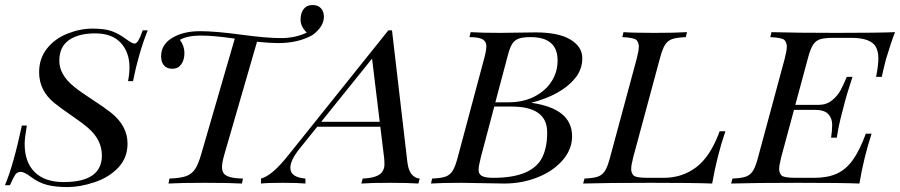

<svg xmlns="http://www.w3.org/2000/svg" viewBox="-37 -737 3614 771"><path d="M482.9 -466.8Q482.9 -527.3 447.8 -565.2Q412.6 -603 345.5 -603Q278.3 -603 239.7 -575.9Q201.2 -548.8 201.2 -492.7Q201.2 -436.5 260.7 -388.7Q287.1 -367.2 334 -336.9Q380.9 -306.6 409.2 -284.2Q475.1 -231.4 475.1 -160.2Q475.1 -103 437.7 -63.7Q400.4 -24.4 342.3 -5.1Q284.2 14.2 234.9 14.2Q185.5 14.2 151.9 5.4Q118.2 -3.4 89.4 -25.1Q60.5 -46.9 46.4 -46.9Q32.2 -46.9 24.4 -35.6Q16.6 -24.4 2.9 6.8H-17.1Q16.6 -72.8 50.8 -232.9H70.8Q62 -182.1 62 -159.2Q62 -85.9 102.3 -45.9Q142.6 -5.9 218.8 -5.9Q372.1 -5.9 372.1 -112.8Q372.1 -175.3 317.4 -222.7Q293.9 -243.2 251 -272.5Q207 -302.7 181.6 -323.2Q120.1 -373 120.1 -446.8Q120.1 -502 151.4 -541.7Q182.6 -581.5 233.6 -601.8Q284.7 -622.1 334.5 -622.1Q384.3 -622.1 412.1 -611.8Q439.9 -601.6 466.8 -581.8Q493.7 -562 502.4 -562Q511.2 -562 518.6 -574.2Q525.9 -586.4 536.1 -615.2H556.2Q520 -525.4 497.1 -411.1H477.1Q482.9 -439.9 482.9 -466.8Z M609.9 -511.2Q609.9 -561.5 661.6 -588.9Q704.6 -611.8 766.1 -611.8Q827.6 -611.8 930.4 -597.9Q1033.2 -584 1091.1 -584Q1148.9 -584 1194.8 -606Q1169.9 -630.9 1169.9 -657.7Q1169.9 -684.6 1182.4 -700.7Q1194.8 -716.8 1217.8 -716.8Q1240.7 -716.8 1252.2 -703.4Q1263.7 -689.9 1263.7 -669.9Q1263.7 -629.9 1217.8 -596.2Q1161.1 -564 1079.6 -564Q1046.4 -564 995.1 -569.3L863.8 -116.2Q854.5 -84 854.5 -66.4Q854.5 -48.8 862.8 -39.1Q878.4 -21 938.5 -20L934.6 0Q882.8 -2.9 785.4 -2.9Q688 -2.9 639.6 0L643.6 -20Q687 -21.5 709.7 -29.5Q732.4 -37.6 745.8 -57.1Q759.3 -76.7 770.5 -116.2L905.8 -582Q821.3 -594.2 768.8 -594.2Q716.3 -594.2 685.5 -577.1Q703.6 -552.2 703.6 -524.2Q703.6 -496.1 690.7 -478.5Q677.7 -460.9 655.3 -460.9Q632.8 -460.9 621.3 -474.6Q609.9 -488.3 609.9 -511.2Z M1457 -501.5 1252.9 -248H1487.8ZM1414.1 0 1419.4 -20Q1480 -22.5 1497.1 -45.9Q1506.8 -59.6 1506.8 -76.4Q1506.8 -93.3 1505.4 -104L1490.2 -228H1236.8L1168.5 -143.1Q1128.9 -94.7 1128.9 -63Q1128.9 -24.9 1189.5 -20V0Q1159.7 -2.9 1098.4 -2.9Q1037.1 -2.9 1011.2 0V-20Q1055.2 -31.2 1120.1 -112.8L1522.5 -615.2H1537.1L1599.1 -84Q1603.5 -50.8 1617.2 -35.9Q1630.9 -21 1648.4 -20L1643.1 0Q1603 -2.9 1528.3 -2.9Q1453.6 -2.9 1414.1 0Z M2160.2 -206.1Q2160.2 -309.1 2017.1 -309.1H1947.8L1894 -106Q1884.8 -70.3 1884.8 -54.2Q1884.8 -38.1 1898.2 -30.5Q1911.6 -22.9 1945.3 -22.9Q2103 -23.4 2142.1 -108.4Q2160.6 -148.4 2160.2 -206.1ZM2004.9 -326.2Q2063.5 -326.2 2108.4 -348.9Q2153.3 -371.6 2177.7 -409.7Q2202.1 -447.8 2202.1 -494.1Q2202.1 -587.9 2094.2 -587.9Q2063.5 -587.9 2046.9 -582.3Q2030.3 -576.7 2020.5 -561.8Q2010.7 -546.9 2002.9 -517.1L1952.1 -326.2ZM2096.2 -324.2Q2260.3 -301.3 2260.3 -189.9Q2260.3 -137.7 2222.7 -94Q2185.1 -50.3 2122.3 -25.1Q2059.6 0 1988.3 0L1815.9 -2.9Q1736.3 -2.9 1693.8 0L1698.2 -20Q1734.4 -21.5 1752.2 -27.8Q1770 -34.2 1780.8 -51.3Q1791.5 -68.4 1801.3 -106L1907.2 -502Q1916 -533.7 1916 -552Q1916 -570.3 1900.9 -579.1Q1885.7 -587.9 1848.1 -587.9L1853 -607.9Q1893.6 -605 1972.2 -605L2113.3 -606.9Q2206.1 -606.9 2253.7 -578.1Q2301.3 -549.3 2301.3 -503.4Q2301.3 -458 2272.5 -422.9Q2217.3 -355.5 2096.2 -324.2Z M2304.7 0 2310.1 -20Q2346.2 -21.5 2364 -27.8Q2381.8 -34.2 2392.6 -51.3Q2403.3 -68.4 2413.1 -106L2520 -502Q2528.3 -534.2 2528.3 -549.8Q2528.3 -565.4 2519.3 -575.7Q2510.3 -585.9 2461.9 -587.9L2466.8 -607.9Q2506.8 -605 2590.6 -605Q2674.3 -605 2721.7 -607.9L2716.8 -587.9Q2680.2 -586.4 2662.1 -580.1Q2644 -573.7 2633.3 -556.6Q2622.6 -539.6 2612.8 -502L2505.9 -106Q2497.6 -73.7 2497.6 -58.3Q2497.6 -43 2506.6 -33Q2515.6 -22.9 2564.9 -22.9H2627.9Q2703.6 -22.9 2760 -66.4Q2816.4 -109.9 2853 -210H2876Q2842.8 -113.8 2822.8 0Q2752.9 -2.9 2576.4 -2.9Q2399.9 -2.9 2304.7 0Z M2898.9 0 2904.3 -20Q2940.4 -21.5 2958.3 -27.8Q2976.1 -34.2 2986.8 -51.3Q2997.6 -68.4 3007.3 -106L3114.3 -502Q3122.6 -534.2 3122.6 -549.8Q3122.6 -565.4 3113.5 -575.7Q3104.5 -585.9 3056.2 -587.9L3061 -607.9Q3155.3 -605 3323.2 -605Q3491.2 -605 3557.1 -607.9Q3542.5 -571.3 3521 -500L3518.1 -488.8Q3507.3 -445.8 3503.9 -428.2H3481Q3490.2 -473.6 3490.2 -502.9Q3490.2 -531.2 3479.5 -549.8Q3459 -584.5 3383.3 -585H3310.1Q3273.9 -585 3256.1 -579.3Q3238.3 -573.7 3227.5 -556.6Q3216.8 -539.6 3207 -502L3156.7 -315.9H3250Q3281.7 -315.9 3304 -334Q3326.2 -352.1 3338.4 -374.5Q3350.6 -397 3363.3 -428.2H3386.2Q3360.8 -351.6 3350.1 -306.2L3343.8 -282.2Q3330.1 -230.5 3323.2 -184.1H3300.3Q3304.7 -212.4 3304.7 -236.8Q3304.7 -261.2 3289.3 -278.6Q3273.9 -295.9 3233.9 -295.9H3151.4L3100.1 -106Q3091.8 -73.7 3091.8 -58.3Q3091.8 -43 3100.8 -33Q3109.9 -22.9 3159.2 -22.9H3231.9Q3286.6 -22.9 3323.5 -39.8Q3360.4 -56.6 3387.7 -94.7Q3415 -132.8 3439.9 -200.2H3462.9Q3431.2 -102.5 3414.1 0Q3344.2 -2.9 3169.2 -2.9Q2994.1 -2.9 2898.9 0Z"/></svg>

Font: PlayfairDisplaySC-Italic
Style: Italic
Weight: 400
Italic angle: -14°
Designer: Claus Eggers Sørensen
Foundry: Claus Eggers Sørensen
Version: Version 1.004;PS 001.004;hotconv 1.0.70;makeotf.lib2.5.58329